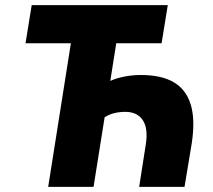

<svg xmlns="http://www.w3.org/2000/svg" viewBox="-20 -725 828 745"><path d="M167 0 255 -557H79L103 -705H631L607 -557H431L408 -411Q432 -422 463.5 -428Q495 -434 526 -434Q606 -434 654 -406Q702 -378 720 -319.5Q738 -261 724 -169L696 0H520L545 -160Q556 -225 534.5 -258Q513 -291 466 -291Q444 -291 423.5 -286Q403 -281 386 -270L343 0Z"/></svg>

Font: Nunito Sans 7pt Condensed Black
Style: Italic
Weight: 900
Width: 3
Italic angle: -9°
Designer: Vernon Adams
Foundry: Vernon Adams
Version: Version 3.101;gftools[0.9.27]